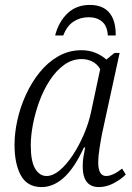

<svg xmlns="http://www.w3.org/2000/svg" viewBox="-20 -750 538 780"><path d="M149 10Q91 10 65 -37Q39 -84 39 -162Q39 -209 50.5 -261.5Q62 -314 85 -364.5Q108 -415 141 -456Q174 -497 217 -521.5Q260 -546 311 -546Q343 -546 369 -535Q395 -524 412 -508L445 -535H466L395 -209Q390 -184 384.5 -149Q379 -114 379 -91Q379 -35 411 -35Q438 -35 476 -65L491 -41Q471 -21 441.5 -5.5Q412 10 382 10Q316 10 316 -74Q316 -95 319 -113Q322 -131 326 -151H321Q283 -68 240 -29Q197 10 149 10ZM169 -35Q195 -35 222.5 -58Q250 -81 275.5 -119.5Q301 -158 321 -204.5Q341 -251 351 -300L387 -469Q376 -489 356 -499.5Q336 -510 312 -510Q273 -510 240.5 -486.5Q208 -463 182.5 -424Q157 -385 140 -338.5Q123 -292 114 -245.5Q105 -199 105 -160Q105 -94 123 -64.5Q141 -35 169 -35ZM204 -606Q218 -661 254 -695.5Q290 -730 345 -730Q398 -730 424.5 -698Q451 -666 450 -606H418Q416 -644 395 -662Q374 -680 340 -680Q306 -680 279 -662.5Q252 -645 237 -606Z"/></svg>

Font: Noto Serif SemiCondensed Light
Style: Italic
Weight: 300
Width: 4
Italic angle: -12°
Designer: Monotype Design Team
Foundry: Monotype Imaging Inc.
Version: Version 2.013; ttfautohint (v1.8.4.7-5d5b)